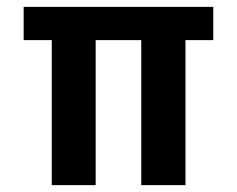

<svg xmlns="http://www.w3.org/2000/svg" viewBox="-20 -540 691 560"><path d="M392 -423H259V0H131V-423H49V-520H602V-423H521V0H392Z"/></svg>

Font: M PLUS 1p
Style: Bold
Weight: 700
Version: Version 1.062